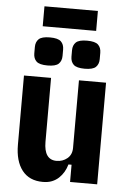

<svg xmlns="http://www.w3.org/2000/svg" viewBox="-60 -932 660 988"><g transform="rotate(5 270.0 -438.5)"><path d="M339 -89H323Q317 -68 306.5 -50Q296 -32 281 -18Q266 -4 246 4Q226 12 199 12Q129 12 92 -35.5Q55 -83 55 -168V-525H195V-195Q195 -102 260 -102Q292 -102 315.5 -121.5Q339 -141 339 -176V-525H479V0H339ZM129 -889H405V-786H129ZM171 -587Q129 -587 113.5 -602Q98 -617 98 -643V-676Q98 -702 113.5 -717Q129 -732 171 -732Q213 -732 228.5 -717Q244 -702 244 -676V-643Q244 -617 228.5 -602Q213 -587 171 -587ZM363 -587Q321 -587 305.5 -602Q290 -617 290 -643V-676Q290 -702 305.5 -717Q321 -732 363 -732Q405 -732 420.5 -717Q436 -702 436 -676V-643Q436 -617 420.5 -602Q405 -587 363 -587Z"/></g></svg>

Font: IBM Plex Sans Cond
Style: Bold
Weight: 700
Width: 3
Designer: Mike Abbink, Paul van der Laan, Pieter van Rosmalen
Foundry: Bold Monday
Version: Version 1.3